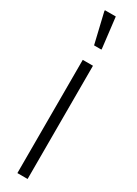

<svg xmlns="http://www.w3.org/2000/svg" viewBox="-198 -735 536 749"><g transform="rotate(30 70.0 -360.5)"><path d="M47 0V-510H93V0ZM57 -581 25 -716V-721H74L90 -586V-581Z"/></g></svg>

Font: Saira UltraCondensed Light
Style: Regular
Weight: 300
Width: 1
Designer: Hector Gatti with collaboration of the Omnibus-Type team
Foundry: Omnibus-Type
Version: Version 1.101